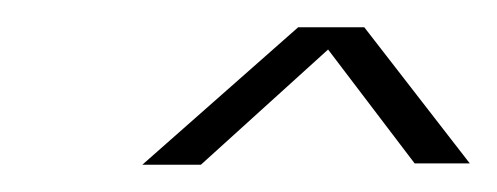

<svg xmlns="http://www.w3.org/2000/svg" viewBox="-20 -743 365 141"><path d="M84.5 -622H127.5L239 -723H199ZM284.5 -623H325L247.5 -723H208.5Z"/></svg>

Font: Anybody SemiCondensed Light
Style: Italic
Weight: 300
Width: 4
Italic angle: -10°
Version: Version 1.113;gftools[0.9.25]